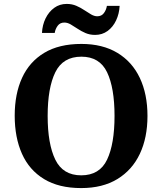

<svg xmlns="http://www.w3.org/2000/svg" viewBox="-20 -949 827 979"><path d="M394 10Q280 10 204.5 -36Q129 -82 92 -165Q55 -248 55 -359Q55 -470 92.5 -552Q130 -634 205.5 -679.5Q281 -725 395 -725Q503 -725 578.5 -679.5Q654 -634 693 -551.5Q732 -469 732 -358Q732 -247 693 -164.5Q654 -82 578.5 -36Q503 10 394 10ZM394 -55Q488 -55 526 -135Q564 -215 564 -358Q564 -501 526 -580.5Q488 -660 395 -660Q301 -660 262 -580.5Q223 -501 223 -358Q223 -215 262 -135Q301 -55 394 -55ZM465 -771Q438 -771 416 -780.5Q394 -790 375.5 -802.5Q357 -815 340.5 -824.5Q324 -834 308 -834Q286 -834 274 -817.5Q262 -801 259 -781H194Q196 -822 212.5 -855.5Q229 -889 256.5 -909Q284 -929 320 -929Q347 -929 369 -919.5Q391 -910 409.5 -897.5Q428 -885 444.5 -875.5Q461 -866 476 -866Q498 -866 510 -882.5Q522 -899 525 -919H590Q588 -879 572 -845Q556 -811 528.5 -791Q501 -771 465 -771Z"/></svg>

Font: Noto Serif Sinhala
Style: Bold
Weight: 700
Designer: Jelle Bosma - Monotype Design Team
Foundry: Monotype Imaging Inc.
Version: Version 2.007; ttfautohint (v1.8.4.7-5d5b)